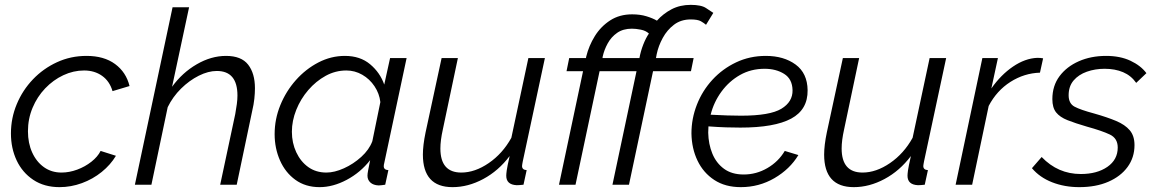

<svg xmlns="http://www.w3.org/2000/svg" viewBox="-20 -760 4754 790"><path d="M225 10Q162 10 117 -20Q72 -50 48.5 -100Q25 -150 25 -211Q25 -274 49 -331.5Q73 -389 115.5 -433.5Q158 -478 214.5 -504Q271 -530 336 -530Q408 -530 453.5 -496.5Q499 -463 513 -406L443 -385Q431 -426 400 -448Q369 -470 326 -470Q282 -470 240.5 -450.5Q199 -431 166 -396.5Q133 -362 114 -316.5Q95 -271 95 -220Q95 -171 112.5 -132.5Q130 -94 161 -72Q192 -50 233 -50Q265 -50 297.5 -62Q330 -74 356 -94.5Q382 -115 394 -139L457 -119Q435 -82 398.5 -52.5Q362 -23 317 -6.5Q272 10 225 10Z M690 -730H758L688 -403Q730 -461 789.5 -495.5Q849 -530 910 -530Q973 -530 1001 -494Q1029 -458 1029 -397Q1029 -377 1026.5 -353.5Q1024 -330 1018 -305L954 0H886L948 -291Q952 -313 954.5 -332Q957 -351 957 -367Q957 -468 872 -468Q837 -468 798 -448.5Q759 -429 725 -395.5Q691 -362 670 -319L603 0H535Z M1295 10Q1237 10 1195.5 -20Q1154 -50 1132 -100Q1110 -150 1110 -208Q1110 -270 1133.5 -327.5Q1157 -385 1197.5 -430.5Q1238 -476 1290 -503Q1342 -530 1399 -530Q1462 -530 1503 -495.5Q1544 -461 1561 -412L1585 -521H1653L1561 -89Q1560 -86 1559.5 -82.5Q1559 -79 1559 -76Q1559 -61 1578 -60L1565 0Q1557 1 1550.5 2Q1544 3 1538 3Q1516 2 1504 -9Q1492 -20 1492 -37Q1492 -45 1494.5 -58Q1497 -71 1503 -101Q1463 -50 1406.5 -20Q1350 10 1295 10ZM1323 -50Q1356 -50 1395 -67.5Q1434 -85 1466.5 -114.5Q1499 -144 1512 -179L1545 -340Q1541 -375 1521 -405Q1501 -435 1470.5 -452.5Q1440 -470 1405 -470Q1360 -470 1320 -448Q1280 -426 1248.5 -389.5Q1217 -353 1199 -308Q1181 -263 1181 -218Q1181 -172 1199 -133.5Q1217 -95 1248.5 -72.5Q1280 -50 1323 -50Z M1842 10Q1720 10 1720 -124Q1720 -162 1731 -215L1797 -521H1864L1802 -227Q1792 -182 1792 -149Q1792 -50 1878 -50Q1934 -50 1991 -89Q2048 -128 2084 -193L2154 -521H2222L2131 -96Q2130 -90 2129 -85Q2128 -80 2128 -77Q2128 -61 2147 -60L2134 0Q2125 1 2118.5 1.5Q2112 2 2106 2Q2063 0 2063 -37Q2063 -44 2065 -59Q2067 -74 2077 -118Q2031 -57 1968.5 -23.5Q1906 10 1842 10Z M2280 0 2379 -467H2311L2322 -521H2391L2392 -527Q2403 -572 2427.5 -611.5Q2452 -651 2490.5 -676Q2529 -701 2581 -701Q2614 -701 2640 -693Q2666 -685 2683 -675Q2709 -704 2743.5 -722Q2778 -740 2822 -740Q2866 -740 2885.5 -726.5Q2905 -713 2915 -707L2885 -658Q2877 -665 2864 -672.5Q2851 -680 2822 -680Q2782 -680 2753.5 -658.5Q2725 -637 2707 -604Q2689 -571 2682 -537L2679 -521H2834L2823 -467H2667L2568 0H2500L2599 -467H2447L2348 0ZM2459 -521H2611Q2616 -549 2626.5 -576Q2637 -603 2650 -622Q2637 -634 2616.5 -638Q2596 -642 2580 -642Q2544 -642 2519.5 -625Q2495 -608 2480.5 -581.5Q2466 -555 2460 -528Z M3028 10Q2964 10 2919 -19.5Q2874 -49 2850 -99Q2826 -149 2825 -211Q2825 -272 2847.5 -329.5Q2870 -387 2911.5 -432Q2953 -477 3009 -503.5Q3065 -530 3131 -530Q3205 -530 3253.5 -494.5Q3302 -459 3303 -389Q3304 -309 3235.5 -272Q3167 -235 3026 -235Q2999 -235 2967 -236Q2935 -237 2895 -240Q2894 -227 2894 -214Q2895 -167 2911 -128Q2927 -89 2959 -65.5Q2991 -42 3040 -42Q3092 -42 3137.5 -68.5Q3183 -95 3209 -139L3265 -122Q3230 -64 3166.5 -27Q3103 10 3028 10ZM3126 -477Q3070 -477 3025 -451.5Q2980 -426 2948.5 -383Q2917 -340 2904 -288Q2943 -286 2972.5 -285Q3002 -284 3029 -284Q3148 -284 3195 -312.5Q3242 -341 3241 -389Q3240 -435 3206.5 -456Q3173 -477 3126 -477Z M3493 10Q3371 10 3371 -124Q3371 -162 3382 -215L3448 -521H3515L3453 -227Q3443 -182 3443 -149Q3443 -50 3529 -50Q3585 -50 3642 -89Q3699 -128 3735 -193L3805 -521H3873L3782 -96Q3781 -90 3780 -85Q3779 -80 3779 -77Q3779 -61 3798 -60L3785 0Q3776 1 3769.5 1.5Q3763 2 3757 2Q3714 0 3714 -37Q3714 -44 3716 -59Q3718 -74 3728 -118Q3682 -57 3619.5 -23.5Q3557 10 3493 10Z M4022 -521H4086L4059 -396Q4098 -452 4148 -486Q4198 -520 4248 -522Q4255 -522 4261 -521.5Q4267 -521 4272 -520L4259 -461Q4194 -459 4137.5 -423Q4081 -387 4048 -324L3980 0H3912Z M4421 10Q4360 10 4309 -10Q4258 -30 4226 -68L4266 -114Q4333 -44 4427 -44Q4494 -44 4536.5 -73.5Q4579 -103 4579 -153Q4579 -191 4546.5 -206.5Q4514 -222 4452 -239Q4404 -253 4372.5 -265.5Q4341 -278 4325.5 -297.5Q4310 -317 4310 -352Q4310 -407 4339.5 -446.5Q4369 -486 4419 -508Q4469 -530 4531 -530Q4589 -530 4631.5 -510Q4674 -490 4697 -459L4655 -419Q4634 -449 4601 -463Q4568 -477 4525 -477Q4486 -477 4452 -465Q4418 -453 4397.5 -429Q4377 -405 4377 -368Q4377 -334 4401.5 -321Q4426 -308 4482 -293Q4535 -278 4572 -262.5Q4609 -247 4628.5 -224Q4648 -201 4648 -163Q4648 -112 4619.5 -73Q4591 -34 4540 -12Q4489 10 4421 10Z"/></svg>

Font: Raleway
Style: Italic
Weight: 400
Italic angle: -12°
Designer: Matt McInerney, Pablo Impallari, Rodrigo Fuenzalida
Foundry: Matt McInerney, Pablo Impallari, Rodrigo Fuenzalida
Version: Version 4.026